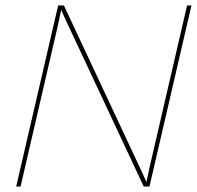

<svg xmlns="http://www.w3.org/2000/svg" viewBox="-20 -680 720 700"><path d="M39 0 192 -660H213L496 -56L514 -16L526 -73L662 -660H678L525 0H504L221 -604L203 -644L191 -587L55 0Z"/></svg>

Font: Elaine Sans Thin
Style: Italic
Weight: 250
Italic angle: -13°
Designer: Wei Huang
Foundry: Wei Huang
Version: Version 2.001;December 24, 2019;FontCreator 12.0.0.2547 64-b